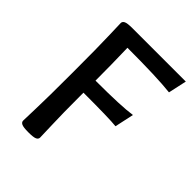

<svg xmlns="http://www.w3.org/2000/svg" viewBox="-192 -751 859 859"><g transform="rotate(45 238.0 -321.5)"><path d="M138.7 7.8Q106.4 7.8 95.7 2.4Q85 -2.9 85 -12.7Q85 -33.2 87.4 -94.7Q89.8 -156.2 89.8 -323.2Q89.8 -490.2 87.4 -550Q85 -609.9 85 -630.4Q85 -640.1 95.7 -645.5Q106.4 -650.9 138.7 -650.9H476.1L457 -563.5Q371.6 -573.2 184.6 -573.2Q187.5 -470.7 187.5 -368.2Q352.1 -368.2 414.6 -377.9L395 -287.1Q352.1 -292 187.5 -292V-267.6Q187.5 -156.2 189.9 -94.7Q192.4 -33.2 192.4 -12.7Q192.4 -2.9 181.9 2.4Q171.4 7.8 138.7 7.8Z"/></g></svg>

Font: Bainsley
Style: Regular
Weight: 400
Designer: Paul James MIller
Foundry: High-Logic / Made with FontCreator
Version: Version 1.411;March 28, 2021;FontCreator 13.0.0.2683 64-bit